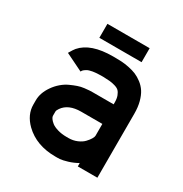

<svg xmlns="http://www.w3.org/2000/svg" viewBox="-152 -743 829 871"><g transform="rotate(30 262.5 -307.0)"><path d="M267.6 -90.3Q291.5 -90.3 312 -99.1Q332.5 -107.9 344.2 -120.4Q356 -132.8 362.3 -143.6Q368.7 -154.3 368.7 -160.6V-222.7H257.8Q191.9 -222.7 164.1 -182.6Q156.2 -171.4 156.2 -164.6V-142.1Q156.2 -136.7 161.6 -128.7Q167 -120.6 178 -111.8Q189 -103 210.2 -96.7Q231.4 -90.3 257.8 -90.3ZM72.3 -423.8Q86.4 -448.2 93.3 -456.1Q141.6 -512.2 257.8 -512.2H267.6Q287.6 -512.2 303.7 -511.2Q319.8 -510.3 341.8 -505.9Q363.8 -501.5 380.9 -494.4Q397.9 -487.3 415.5 -473.9Q433.1 -460.4 444.8 -442.4Q456.5 -424.3 463.9 -397Q471.2 -369.6 471.2 -335.4V0H368.7V-17.6Q345.2 -4.4 320.1 3.2Q294.9 10.7 281.2 11.7L267.6 12.2H257.8Q158.2 12.2 97.2 -46.9Q53.7 -89.8 53.7 -142.1V-164.6Q53.7 -203.1 80.1 -241.2Q93.8 -261.2 111.8 -276.6Q129.9 -292 148.7 -300.5Q167.5 -309.1 183.6 -314.7Q199.7 -320.3 217 -322.3Q234.4 -324.2 241.9 -324.7Q249.5 -325.2 257.8 -325.2H368.7V-335.4Q368.7 -355.5 363.3 -369.4Q357.9 -383.3 350.6 -390.6Q343.3 -397.9 328.1 -402.3Q313 -406.7 301.3 -407.7Q289.6 -408.7 267.6 -409.7H257.8Q230.5 -409.7 211.7 -406.5Q192.9 -403.3 183.3 -397.5Q173.8 -391.6 170.4 -388.2Q167 -384.8 164.1 -378.9ZM161.6 -554.2V-627.4H382.8V-554.2Z"/></g></svg>

Font: Anka/Coder Condensed
Style: Bold
Weight: 700
Width: 4
Monospace: yes
Version: Version 001.100